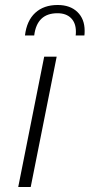

<svg xmlns="http://www.w3.org/2000/svg" viewBox="-20 -749 359 769"><path d="M157 -522H207L103 0H53ZM211 -729Q261 -729 290 -701Q319 -673 319 -626Q319 -613 318 -607H283Q284 -612 284 -622Q284 -657 264.5 -676.5Q245 -696 210 -696Q128 -696 117 -607H80Q87 -666 121 -697.5Q155 -729 211 -729Z"/></svg>

Font: Idrija
Style: Italic
Weight: 300
Italic angle: -11.3°
Designer: Julieta Ulanovsky
Foundry: Julieta Ulanovsky
Version: Version 7.200